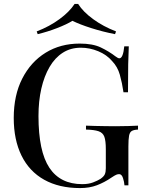

<svg xmlns="http://www.w3.org/2000/svg" viewBox="-20 -944 754 978"><path d="M386 -722Q452 -722 493 -702.5Q534 -683 568 -657Q581 -647 588 -647Q607 -647 613 -708H636Q634 -670 633 -616.5Q632 -563 632 -474H609Q602 -522 590.5 -563Q579 -604 551 -633Q524 -665 480.5 -683Q437 -701 392 -701Q340 -701 300 -675.5Q260 -650 232.5 -603Q205 -556 190.5 -492.5Q176 -429 176 -353Q176 -173 231.5 -89.5Q287 -6 399 -6Q431 -6 454.5 -15Q478 -24 492 -33Q509 -45 514 -56.5Q519 -68 519 -87V-184Q519 -227 511.5 -247.5Q504 -268 482 -275.5Q460 -283 418 -284V-304Q437 -303 463 -302.5Q489 -302 517.5 -301.5Q546 -301 569 -301Q605 -301 634.5 -302Q664 -303 683 -304V-284Q662 -283 651.5 -277Q641 -271 637.5 -253Q634 -235 634 -198V0H614Q613 -17 606.5 -37Q600 -57 587 -57Q580 -57 572.5 -54Q565 -51 547 -39Q512 -15 474 -0.5Q436 14 388 14Q281 14 205 -28.5Q129 -71 89.5 -151.5Q50 -232 50 -343Q50 -459 93.5 -544Q137 -629 212.5 -675.5Q288 -722 386 -722ZM378 -924Q403 -884 454.5 -846.5Q506 -809 571 -784L566 -770Q504 -782 444.5 -801Q385 -820 349 -838Q320 -820 271 -801Q222 -782 172 -770L167 -784Q232 -809 283 -846.5Q334 -884 360 -924Z"/></svg>

Font: Playfair Display Medium
Style: Regular
Weight: 500
Designer: Claus Eggers Sørensen
Foundry: Claus Eggers Sørensen
Version: Version 1.203